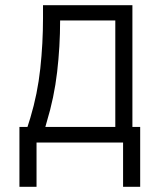

<svg xmlns="http://www.w3.org/2000/svg" viewBox="-20 -550 616 741"><path d="M455 171H521V-60H491V-530H146V-480Q146 -383 135.5 -285.5Q125 -188 97 -95L86 -60H55V0H455ZM155 -60 160 -78Q189 -173 200.5 -272Q212 -371 212 -471H425V-60ZM121 171V0H55V171Z"/></svg>

Font: Iosevka Sparkle Light
Style: Regular
Weight: 300
Designer: Belleve Invis
Foundry: Belleve Invis
Version: Version 4.5.0; ttfautohint (v1.8.3)